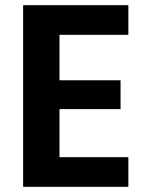

<svg xmlns="http://www.w3.org/2000/svg" viewBox="-20 -719 572 739"><path d="M474 -585H209V-410H444V-299H209V-114H474V0H69V-699H474Z"/></svg>

Font: Poppins SemiBold
Style: Regular
Weight: 600
Designer: Ninad Kale (Devanagari), Jonny Pinhorn (Latin)
Foundry: Indian Type Foundry
Version: Version 3.002 2017